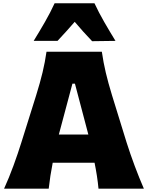

<svg xmlns="http://www.w3.org/2000/svg" viewBox="-20 -1127 890 1147"><path d="M4.4 0Q34.2 -65.4 60.8 -138.2Q87.4 -210.9 107.9 -276.9L195.8 -557.1Q219.7 -633.8 234.4 -695.1Q249 -756.3 257.8 -817.9H588.4Q597.7 -753.4 612.1 -692.6Q626.5 -631.8 649.4 -557.1L736.3 -275.9Q757.8 -208 784.4 -136.7Q811 -65.4 839.4 0H568.4Q564.9 -38.1 558.8 -77.4Q552.7 -116.7 544.9 -154.8H294.9Q279.3 -75.7 271 0ZM507.8 -323.2 427.7 -627H412.6L331.5 -323.2ZM530.3 -880.9Q502.9 -909.2 477.1 -938.2Q451.2 -967.3 426.3 -996.6Q401.4 -968.3 376 -939.7Q350.6 -911.1 323.7 -882.8H181.2Q215.8 -939 248.3 -995.4Q280.8 -1051.8 306.2 -1107.4H544.4Q570.3 -1051.8 602.8 -995.4Q635.3 -939 669.9 -882.8Z"/></svg>

Font: Pinar DS4-ExtraBold
Style: Regular
Weight: 800
Designer: Amin Abedi
Version: Version 2.000